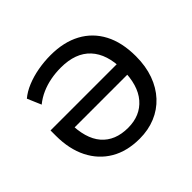

<svg xmlns="http://www.w3.org/2000/svg" viewBox="-166 -921 1136 1136"><g transform="rotate(-45 402.0 -352.5)"><path d="M407 9Q301 9 225.5 -35.5Q150 -80 109 -161.5Q68 -243 68 -354V-399H664V-311H146L180 -353Q180 -219 238 -152Q296 -85 404 -85Q506 -85 565 -153.5Q624 -222 624 -353Q624 -482 560.5 -550.5Q497 -619 374 -619Q329 -619 287.5 -611Q246 -603 208.5 -586.5Q171 -570 139 -544L102 -631Q134 -658 179 -676.5Q224 -695 276.5 -704.5Q329 -714 383 -714Q493 -714 572 -671.5Q651 -629 693.5 -548.5Q736 -468 736 -352Q736 -269 712 -202.5Q688 -136 644 -88.5Q600 -41 539.5 -16Q479 9 407 9Z"/></g></svg>

Font: Nunito Sans 9pt SemiBold
Style: Regular
Weight: 600
Version: Version 3.101;gftools[0.9.27]